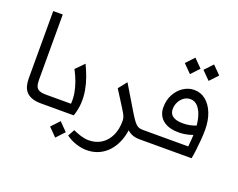

<svg xmlns="http://www.w3.org/2000/svg" viewBox="-149 -1055 1938 1561"><g transform="rotate(20 820.5 -274.5)"><path d="M244.6 0Q197 0 165.2 -11.5Q133.3 -23 114.5 -43.8Q95.7 -64.6 87.8 -93.9Q80 -123.2 80 -157.9V-740H162.4V-175.2Q162.4 -141.5 170.1 -120.6Q177.8 -99.8 198.6 -90.4Q219.5 -81.1 257.8 -81.1H289.1V0Z M289 0V-81.1H473.4Q476.8 -128.1 469.1 -173Q461.5 -217.9 445 -263.3Q428.5 -308.7 403.1 -356.5L473.5 -427.5Q497.6 -377.2 515.7 -326.3Q533.9 -275.5 543.2 -222.7Q552.5 -169.8 549.6 -114.4Q546.6 -58.9 526.6 0ZM446.7 221.4 377.1 150.9 443.3 80.3 512.9 150.9Z M718.6 230Q677.6 230 630 215Q582.3 200 540 169.4L571.9 111.5Q604.6 127.2 641.3 138.1Q678 148.9 708 148.9Q770.4 148.9 816.9 119.2Q863.4 89.5 889.4 35.6Q915.4 -18.3 915.4 -91.8Q915.4 -110.4 910.4 -125.2Q905.4 -140 896.9 -155Q888.5 -170 877.5 -186.9L991.2 -91.8Q991.2 -42 979.5 5.3Q967.9 52.7 945.7 93.4Q923.5 134.1 890.5 164.9Q857.5 195.7 814.6 212.8Q771.6 230 718.6 230ZM1093.9 0Q1054.6 0 1024.2 -14.3Q993.7 -28.7 966.7 -59Q939.7 -89.4 909.4 -136.7L787.4 -329.8L845.2 -402.5L979.2 -179.3Q1002.2 -141.9 1018.9 -120.2Q1035.6 -98.5 1052.9 -89.8Q1070.3 -81.1 1094.2 -81.1H1102.2V0Z M1102 0V-81.1H1487.6Q1492.3 -124.5 1494.3 -156.1Q1496.3 -187.6 1496.3 -215Q1496.3 -280.4 1482.1 -333.4Q1467.9 -386.4 1440.6 -417.6Q1413.2 -448.7 1374.5 -448.7Q1343.2 -448.7 1318.3 -430.7Q1293.5 -412.7 1279.3 -384.1Q1265.1 -355.6 1265.1 -323.5Q1265.1 -298.5 1277.1 -280.5Q1289.1 -262.5 1315 -252.4Q1340.8 -242.4 1383.2 -242.4Q1412.2 -242.4 1441.2 -248.1Q1470.3 -253.8 1501 -266.2L1537.8 -202.6Q1501.5 -182.7 1458.5 -172Q1415.5 -161.3 1374.5 -161.3Q1311.9 -161.3 1270.4 -181Q1229 -200.6 1208.8 -234.3Q1188.6 -267.9 1188.6 -310.3Q1188.6 -375.2 1215.6 -424.3Q1242.6 -473.5 1285.7 -501.6Q1328.9 -529.8 1378.5 -529.8Q1436.2 -529.8 1479.3 -494.1Q1522.4 -458.5 1546.6 -396.5Q1570.8 -334.5 1570.8 -254.1Q1570.8 -216.2 1567.1 -168.5Q1563.4 -120.9 1557.9 -76.1Q1552.4 -31.3 1546.1 0ZM1299.6 -638.2 1229.7 -708.7 1295.9 -779.2 1365.8 -708.7ZM1461.1 -638.2 1391.2 -708.7 1457.5 -779.2 1527.3 -708.7Z"/></g></svg>

Font: Lexend Medium
Style: Regular
Weight: 500
Designer: Bonnie Shaver-Troup, Thomas Jockin
Foundry: Lexend
Version: Version 1.005